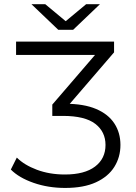

<svg xmlns="http://www.w3.org/2000/svg" viewBox="-20 -901 657 927"><path d="M294.7 6.4Q212.5 6.4 142 -18.2Q71.5 -42.8 32.3 -82.4L61.2 -140.2Q96.6 -104.6 157.8 -81.5Q219 -58.5 293.4 -58.5Q388.5 -58.5 439 -96.9Q489.4 -135.2 489.4 -201.1Q489.4 -265.2 439.7 -303.3Q389.9 -341.4 283.6 -341.4H232.5V-396L466.2 -667.6L472.7 -635.7H57.6V-700H530.7V-648.2L297 -376.6L267.8 -400H295.1Q384.7 -400 443.7 -375Q502.8 -349.9 532.1 -305Q561.5 -260.2 561.5 -201.1Q561.5 -142.5 532.1 -95.4Q502.7 -48.3 443.4 -20.9Q384.2 6.4 294.7 6.4ZM261.4 -757 132 -880.6H198.7L325.1 -775.5H269.3L395.7 -880.6H462.4L333 -757Z"/></svg>

Font: Montserrat Alternates Thin
Style: Regular
Weight: 100
Designer: Julieta Ulanovsky
Foundry: Julieta Ulanovsky
Version: Version 9.000